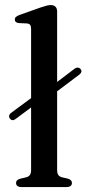

<svg xmlns="http://www.w3.org/2000/svg" viewBox="-20 -758 350 778"><path d="M20 -277.5Q16 -283 17 -289Q18 -295 23.5 -299.5L134.5 -381.5L176.5 -399.5L283.5 -480.5Q289 -484.5 295.5 -484Q302 -483.5 306.5 -478Q311 -473 309.8 -467.2Q308.5 -461.5 302.5 -456.5L187.5 -370L145.5 -352L42 -275Q29.5 -266 20 -277.5ZM211.5 -711.5V-69Q211.5 -55.5 216.5 -48.8Q221.5 -42 231.5 -39.5L254 -34.5Q263 -32 267.2 -27.5Q271.5 -23 271.5 -16.5Q271.5 -9 266 -4.5Q260.5 0 248.5 0H67.5Q56 0 50.5 -4.5Q45 -9 45 -16.5Q45 -23 49.2 -27.2Q53.5 -31.5 62.5 -34L86 -39.5Q96 -42 101 -48.8Q106 -55.5 106 -69V-640.5Q106 -652 102.2 -657Q98.5 -662 89.5 -663L56 -664.5Q47.5 -665.5 43.8 -669.2Q40 -673 40 -678.5Q40 -685 44.2 -689.2Q48.5 -693.5 59.5 -697.5L142.5 -727Q158.5 -732.5 168.5 -735Q178.5 -737.5 185 -737.5Q198.5 -737.5 205 -730.5Q211.5 -723.5 211.5 -711.5Z"/></svg>

Font: Fraunces 12pt
Style: Regular
Weight: 400
Version: Version 1.000;[b76b70a41]